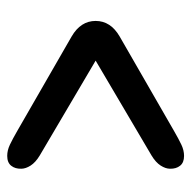

<svg xmlns="http://www.w3.org/2000/svg" viewBox="-19 -608 530 532"><g transform="rotate(-90 246.0 -342.0)"><path d="M44.5 -548Q44 -565 52.8 -576Q61.5 -587 80 -587Q95.5 -587 111.2 -579.5Q127 -572 149.5 -559L411 -408.5Q454 -383.5 454 -342Q454 -300.5 411 -275.5L149.5 -125Q127 -112 111.2 -104.5Q95.5 -97 80 -97Q61.5 -97 52.8 -108Q44 -119 44.5 -136Q44.5 -148 53.2 -161.8Q62 -175.5 81 -187L344 -342L81 -497Q62 -508.5 53.2 -522.2Q44.5 -536 44.5 -548Z"/></g></svg>

Font: Fraunces 72pt S100 SemiBold
Style: Regular
Weight: 600
Version: Version 1.000; ttfautohint (v1.8.3)